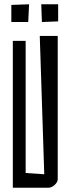

<svg xmlns="http://www.w3.org/2000/svg" viewBox="-20 -878 330 898"><path d="M40 -687H100V-69L187 -63L166 -710H250V-40Q250 -26 235.5 -13Q221 0 207 0H40ZM33 -855 116 -858 112 -775H33ZM173 -858H252V-778L176 -775Z"/></svg>

Font: Bahianita
Style: Regular
Weight: 400
Designer: Pablo Cosgaya & Dani Raskovsky
Foundry: Pablo Cosgaya & Dani Raskovsky
Version: Version 1.008